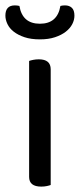

<svg xmlns="http://www.w3.org/2000/svg" viewBox="-28 -687 296 712"><path d="M125 5Q80 5 80 -31V-461Q85 -463 95 -465Q105 -467 116 -467Q160 -467 160 -430V-1Q155 1 145.5 3Q136 5 125 5ZM120 -599Q185 -599 196 -665Q200 -666 204 -666.5Q208 -667 213 -667Q229 -667 238.5 -658Q248 -649 248 -629Q248 -613 240 -597.5Q232 -582 216 -569.5Q200 -557 176 -549Q152 -541 120 -541Q87 -541 63 -549Q39 -557 23 -569.5Q7 -582 -0.5 -598Q-8 -614 -8 -629Q-8 -667 27 -667Q36 -667 44 -665Q55 -599 120 -599Z"/></svg>

Font: Baloo Da 2
Style: Regular
Weight: 400
Designer: Noopur Datye, Sulekha Rajkumar and Ek Type
Foundry: Ek Type
Version: Version 1.640;hotconv 1.0.111;makeotfexe 2.5.65597; ttfautoh